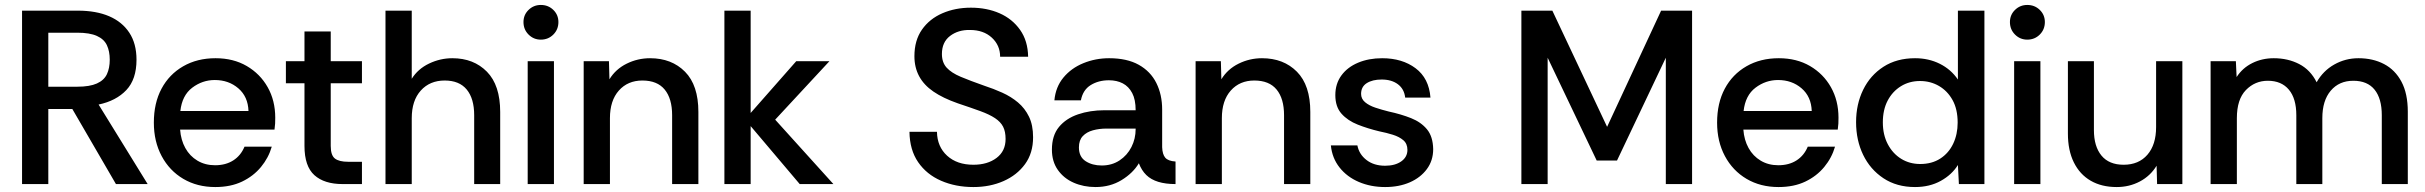

<svg xmlns="http://www.w3.org/2000/svg" viewBox="-20 -743 9787 775"><path d="M69 0V-700H294Q368 -700 420.5 -677.5Q473 -655 502 -611Q531 -567 531 -502Q531 -423 490 -379.5Q449 -336 378 -321L576 0H448L272 -303H175V0ZM175 -393H292Q342 -393 371 -406Q400 -419 411.5 -443.5Q423 -468 423 -502Q423 -536 411.5 -560.5Q400 -585 371 -598Q342 -611 292 -611H175Z M849 12Q776 12 720 -21Q664 -54 632.5 -113Q601 -172 601 -248Q601 -327 632 -385Q663 -443 719.5 -475.5Q776 -508 850 -508Q922 -508 976 -476.5Q1030 -445 1060.5 -391Q1091 -337 1091 -268Q1091 -254 1090.5 -244Q1090 -234 1088 -220H707Q710 -178 728 -145.5Q746 -113 777 -94.5Q808 -76 848 -76Q891 -76 921.5 -95.5Q952 -115 967 -151H1077Q1064 -106 1033.5 -69Q1003 -32 957 -10Q911 12 849 12ZM708 -295H983Q981 -353 942 -386.5Q903 -420 847 -420Q797 -420 756 -389Q715 -358 708 -295Z M1363 0Q1289 0 1249 -36Q1209 -72 1209 -154V-407H1134V-496H1209V-616H1315V-496H1441V-407H1315V-154Q1315 -116 1332 -103Q1349 -90 1385 -90H1441V0Z M1536 0V-700H1642V-425Q1667 -465 1712 -486.5Q1757 -508 1806 -508Q1892 -508 1945.5 -453.5Q1999 -399 1999 -291V0H1894V-278Q1894 -345 1864 -381.5Q1834 -418 1775 -418Q1715 -418 1678.5 -377.5Q1642 -337 1642 -266V0Z M2163 -583Q2134 -583 2113.5 -603.5Q2093 -624 2093 -654Q2093 -683 2113.5 -703Q2134 -723 2163 -723Q2193 -723 2213.5 -703Q2234 -683 2234 -654Q2234 -624 2213.5 -603.5Q2193 -583 2163 -583ZM2110 0V-496H2216V0Z M2336 0V-496H2438L2440 -423Q2465 -464 2509.5 -486Q2554 -508 2604 -508Q2691 -508 2745 -453.5Q2799 -399 2799 -291V0H2693V-278Q2693 -345 2663 -381.5Q2633 -418 2573 -418Q2514 -418 2478 -377.5Q2442 -337 2442 -266V0Z M2904 0V-700H3010V-287L3194 -496H3328L3109 -260L3344 0H3208L3010 -234V0Z M3909 12Q3837 12 3778.5 -13.5Q3720 -39 3686 -88.5Q3652 -138 3651 -211H3762Q3763 -151 3803 -114.5Q3843 -78 3909 -78Q3966 -78 4002.5 -105.5Q4039 -133 4039 -182Q4039 -212 4029 -231.5Q4019 -251 3996.5 -266Q3974 -281 3937 -294.5Q3900 -308 3846 -326Q3786 -347 3747.5 -373.5Q3709 -400 3690 -435.5Q3671 -471 3671 -516Q3671 -580 3701.5 -623.5Q3732 -667 3784 -689.5Q3836 -712 3899 -712Q3963 -712 4014.5 -689.5Q4066 -667 4097.5 -622.5Q4129 -578 4130 -514H4017Q4017 -560 3983.5 -591Q3950 -622 3895 -622Q3848 -623 3815 -598Q3782 -573 3782 -525Q3782 -491 3801 -470Q3820 -449 3858 -433Q3896 -417 3953 -397Q3990 -385 4025.5 -369Q4061 -353 4089 -329.5Q4117 -306 4133.5 -272Q4150 -238 4150 -189Q4150 -125 4117.5 -80.5Q4085 -36 4030.5 -12Q3976 12 3909 12Z M4402 12Q4354 12 4314 -5.5Q4274 -23 4250 -57Q4226 -91 4226 -139Q4226 -196 4254.5 -230.5Q4283 -265 4331.5 -281.5Q4380 -298 4438 -298H4564Q4564 -341 4550 -367.5Q4536 -394 4512 -406.5Q4488 -419 4456 -419Q4414 -419 4382.5 -399.5Q4351 -380 4343 -338H4236Q4241 -392 4272.5 -430Q4304 -468 4353 -488Q4402 -508 4457 -508Q4529 -508 4576.5 -481.5Q4624 -455 4647.5 -408Q4671 -361 4671 -301V-149Q4672 -120 4683.5 -106.5Q4695 -93 4725 -91V0Q4685 0 4655.5 -9Q4626 -18 4607 -36.5Q4588 -55 4577 -84Q4553 -44 4507 -16Q4461 12 4402 12ZM4427 -75Q4468 -75 4499 -95.5Q4530 -116 4547 -149.5Q4564 -183 4564 -222V-224H4446Q4417 -224 4391.5 -217Q4366 -210 4350.5 -193.5Q4335 -177 4335 -148Q4335 -110 4362 -92.5Q4389 -75 4427 -75Z M4806 0V-496H4908L4910 -423Q4935 -464 4979.5 -486Q5024 -508 5074 -508Q5161 -508 5215 -453.5Q5269 -399 5269 -291V0H5163V-278Q5163 -345 5133 -381.5Q5103 -418 5043 -418Q4984 -418 4948 -377.5Q4912 -337 4912 -266V0Z M5571 12Q5513 12 5465 -8.5Q5417 -29 5387 -67Q5357 -105 5352 -156H5459Q5466 -120 5496 -97Q5526 -74 5571 -74Q5611 -74 5636 -91.5Q5661 -109 5661 -138Q5661 -163 5644.5 -177Q5628 -191 5602.5 -199Q5577 -207 5547 -213Q5501 -224 5460.5 -240Q5420 -256 5395 -284Q5370 -312 5370 -359Q5370 -405 5394.5 -438.5Q5419 -472 5462 -490Q5505 -508 5559 -508Q5640 -508 5694 -467.5Q5748 -427 5754 -349H5652Q5648 -384 5622.5 -403Q5597 -422 5557 -422Q5520 -422 5497 -407.5Q5474 -393 5474 -364Q5474 -344 5490 -330.5Q5506 -317 5531.5 -308.5Q5557 -300 5585 -293Q5636 -282 5676 -266Q5716 -250 5740 -221Q5764 -192 5765 -141Q5765 -95 5739.5 -60.5Q5714 -26 5670.5 -7Q5627 12 5571 12Z M6121 0V-700H6246L6467 -231L6685 -700H6810V0H6704V-510L6507 -95H6425L6227 -510V0Z M7159 12Q7086 12 7030 -21Q6974 -54 6942.5 -113Q6911 -172 6911 -248Q6911 -327 6942 -385Q6973 -443 7029.5 -475.5Q7086 -508 7160 -508Q7232 -508 7286 -476.5Q7340 -445 7370.5 -391Q7401 -337 7401 -268Q7401 -254 7400.5 -244Q7400 -234 7398 -220H7017Q7020 -178 7038 -145.5Q7056 -113 7087 -94.5Q7118 -76 7158 -76Q7201 -76 7231.5 -95.5Q7262 -115 7277 -151H7387Q7374 -106 7343.5 -69Q7313 -32 7267 -10Q7221 12 7159 12ZM7018 -295H7293Q7291 -353 7252 -386.5Q7213 -420 7157 -420Q7107 -420 7066 -389Q7025 -358 7018 -295Z M7710 12Q7636 12 7582.5 -23.5Q7529 -59 7500.5 -118Q7472 -177 7472 -250Q7472 -322 7500.5 -380.5Q7529 -439 7582.5 -473.5Q7636 -508 7710 -508Q7765 -508 7810 -485.5Q7855 -463 7883 -422V-700H7990V0H7887L7883 -77Q7859 -38 7814 -13Q7769 12 7710 12ZM7731 -81Q7778 -81 7812 -103Q7846 -125 7864 -163Q7882 -201 7882 -248Q7882 -302 7861.5 -339Q7841 -376 7806.5 -396Q7772 -416 7730 -416Q7687 -416 7653 -395Q7619 -374 7599.5 -337Q7580 -300 7580 -249Q7580 -199 7600 -161Q7620 -123 7654 -102Q7688 -81 7731 -81Z M8163 -583Q8134 -583 8113.5 -603.5Q8093 -624 8093 -654Q8093 -683 8113.5 -703Q8134 -723 8163 -723Q8193 -723 8213.5 -703Q8234 -683 8234 -654Q8234 -624 8213.5 -603.5Q8193 -583 8163 -583ZM8110 0V-496H8216V0Z M8524 12Q8463 12 8419 -13.5Q8375 -39 8351 -87.5Q8327 -136 8327 -204V-496H8432V-218Q8432 -152 8462.5 -115Q8493 -78 8552 -78Q8613 -78 8648 -118.5Q8683 -159 8683 -230V-496H8789V0H8687L8685 -74Q8660 -33 8617.5 -10.5Q8575 12 8524 12Z M8903 0V-496H9005L9008 -432Q9032 -469 9071.5 -488.5Q9111 -508 9158 -508Q9215 -508 9260.5 -484.5Q9306 -461 9331 -411Q9357 -457 9402 -482.5Q9447 -508 9500 -508Q9558 -508 9603 -484.5Q9648 -461 9673.5 -413Q9699 -365 9699 -292V0H9594V-278Q9594 -345 9565 -381Q9536 -417 9479 -417Q9422 -417 9388 -377Q9354 -337 9354 -266V0H9249V-278Q9249 -345 9219 -381Q9189 -417 9134 -417Q9082 -417 9045.5 -379.5Q9009 -342 9009 -266V0Z"/></svg>

Font: Rethink Sans Medium
Style: Regular
Weight: 500
Designer: The Rethink Sans project authors (Hans Thiessen). DM Sans designed by Colophon Foundry.
Foundry: Rethink Communications LLC
Version: Version 1.001